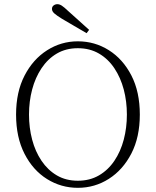

<svg xmlns="http://www.w3.org/2000/svg" viewBox="-20 -886 746 920"><path d="M353 14Q273 14 205.5 -28Q138 -70 97.5 -149Q57 -228 57 -337Q57 -445 97.5 -523.5Q138 -602 205.5 -645Q273 -688 353 -688Q434 -688 501.5 -645.5Q569 -603 609.5 -524.5Q650 -446 650 -337Q650 -229 609.5 -150.5Q569 -72 501.5 -29Q434 14 353 14ZM353 -20Q410 -20 454 -45.5Q498 -71 528 -115.5Q558 -160 573 -217Q588 -274 588 -337Q588 -400 573 -457Q558 -514 528 -559Q498 -604 454 -629.5Q410 -655 353 -655Q296 -655 252.5 -629.5Q209 -604 179 -559Q149 -514 134 -457Q119 -400 119 -337Q119 -274 134 -217Q149 -160 179 -115.5Q209 -71 252.5 -45.5Q296 -20 353 -20ZM407 -743 395 -727Q365 -744 335 -762Q305 -780 277 -796Q251 -812 240 -822Q229 -832 229 -843Q229 -854 237 -860Q245 -866 255 -866Q265 -866 276 -859Q287 -852 308 -832Q331 -811 356.5 -788.5Q382 -766 407 -743Z"/></svg>

Font: Source Serif Pro Light
Style: Regular
Weight: 300
Designer: Frank Grießhammer
Foundry: Adobe Systems Incorporated
Version: Version 3.001;hotconv 1.0.111;makeotfexe 2.5.65597